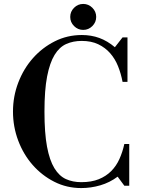

<svg xmlns="http://www.w3.org/2000/svg" viewBox="-20 -944 727 976"><path d="M393 12Q319 12 256 -20Q193 -52 146 -105.5Q99 -159 72.5 -229.5Q46 -300 46 -377Q46 -454 73 -524.5Q100 -595 147.5 -648.5Q195 -702 258.5 -734Q322 -766 396 -766Q444 -766 485 -751Q526 -736 564 -704L603 -754H628V-528H603Q595 -570 580 -607.5Q565 -645 540 -673.5Q515 -702 479.5 -719Q444 -736 395 -736Q352 -736 317 -720.5Q282 -705 257.5 -665Q233 -625 219.5 -555.5Q206 -486 206 -377Q206 -268 219 -198.5Q232 -129 256.5 -89Q281 -49 315.5 -33.5Q350 -18 393 -18Q445 -18 482 -33Q519 -48 545 -74Q571 -100 587 -135.5Q603 -171 612 -212H637V0H612L578 -46Q538 -16 490 -2Q442 12 393 12ZM337 -858Q337 -885 356.5 -904.5Q376 -924 403 -924Q430 -924 449.5 -904.5Q469 -885 469 -858Q469 -831 449.5 -811.5Q430 -792 403 -792Q376 -792 356.5 -811.5Q337 -831 337 -858Z"/></svg>

Font: Libre Bodoni
Style: Regular
Weight: 400
Designer: Pablo Impallari, Rodrigo Fuenzalida
Foundry: Pablo Impallari, Rodrigo Fuenzalida
Version: Version 1.001; ttfautohint (v1.5.65-e2d9)